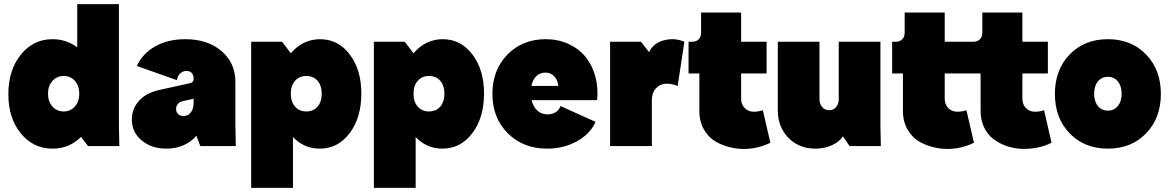

<svg xmlns="http://www.w3.org/2000/svg" viewBox="-20 -700 5602 920"><path d="M231.9 12.2Q139.2 12.2 79.6 -61Q20 -134.3 20 -248Q20 -363.8 79.6 -438Q139.2 -512.2 231.9 -512.2Q297.9 -512.2 350.1 -473.1V-680.2H549.8V-100.1L551.8 0H401.9L368.2 -43.9Q312 12.2 231.9 12.2ZM285.2 -166Q317.9 -166 338.9 -189.7Q359.9 -213.4 359.9 -251Q359.9 -288.6 338.9 -312.3Q317.9 -335.9 285.2 -335.9Q252 -335.9 231 -312Q210 -288.1 210 -251Q210 -213.9 231 -189.9Q252 -166 285.2 -166Z M777.8 12.2Q705.6 12.2 658.7 -27.1Q611.8 -66.4 611.8 -127.9Q611.8 -179.2 646 -216.8Q680.2 -254.4 739.7 -268.1L891.6 -301.8Q907.7 -305.2 907.7 -321.8Q907.7 -340.3 898.9 -350.1Q890.1 -359.9 874 -359.9Q856 -359.9 843.3 -347.9Q830.6 -335.9 827.6 -315.9L635.7 -383.8Q662.6 -443.4 723.6 -477.8Q784.7 -512.2 867.7 -512.2Q975.1 -512.2 1041.5 -455.3Q1107.9 -398.4 1107.9 -308.1V-100.1L1109.9 0H939.9L920.9 -49.8Q897.5 -21 860.1 -4.4Q822.8 12.2 777.8 12.2ZM823.7 -178.2Q823.7 -162.6 833.5 -153.3Q843.3 -144 859.9 -144Q881.3 -144 894.5 -161.4Q907.7 -178.7 907.7 -208V-227.1Q906.2 -226.6 895.5 -223.9Q884.8 -221.2 877.9 -220.2L857.9 -215.8Q842.3 -212.9 833 -202.6Q823.7 -192.4 823.7 -178.2Z M1511.7 12.2Q1437.5 12.2 1383.8 -43V200.2H1183.6V-500H1331.5L1373.5 -444.8Q1431.6 -512.2 1513.7 -512.2Q1600.1 -512.2 1655.8 -439Q1711.4 -365.7 1711.4 -252Q1711.4 -136.2 1655.5 -62Q1599.6 12.2 1511.7 12.2ZM1393.8 -189.2Q1414.1 -166 1447.8 -166Q1481.4 -166 1501.5 -189Q1521.5 -211.9 1521.5 -251Q1521.5 -290 1501.5 -313Q1481.4 -335.9 1447.8 -335.9Q1414.1 -335.9 1393.8 -312.7Q1373.5 -289.6 1373.5 -251Q1373.5 -212.4 1393.8 -189.2Z M2099.6 12.2Q2025.4 12.2 1971.7 -43V200.2H1771.5V-500H1919.4L1961.4 -444.8Q2019.5 -512.2 2101.6 -512.2Q2188 -512.2 2243.7 -439Q2299.3 -365.7 2299.3 -252Q2299.3 -136.2 2243.4 -62Q2187.5 12.2 2099.6 12.2ZM1981.7 -189.2Q2002 -166 2035.6 -166Q2069.3 -166 2089.4 -189Q2109.4 -211.9 2109.4 -251Q2109.4 -290 2089.4 -313Q2069.3 -335.9 2035.6 -335.9Q2002 -335.9 1981.7 -312.7Q1961.4 -289.6 1961.4 -251Q1961.4 -212.4 1981.7 -189.2Z M2601.6 12.2Q2486.8 12.2 2413.1 -61.5Q2339.4 -135.3 2339.4 -250Q2339.4 -364.7 2411.4 -438.5Q2483.4 -512.2 2595.2 -512.2Q2654.8 -512.2 2704.1 -489.5Q2753.4 -466.8 2785.4 -427.7Q2817.4 -388.7 2832.3 -335Q2847.2 -281.2 2841.3 -220.2H2527.3Q2534.7 -188.5 2554.7 -170.2Q2574.7 -151.9 2603.5 -151.9Q2626.5 -151.9 2643.3 -162.8Q2660.2 -173.8 2665.5 -191.9L2833.5 -116.2Q2809.1 -59.1 2745.1 -23.4Q2681.2 12.2 2601.6 12.2ZM2526.4 -288.1H2655.3Q2652.3 -317.4 2635.5 -334.7Q2618.7 -352.1 2593.3 -352.1Q2567.9 -352.1 2550 -335.2Q2532.2 -318.4 2526.4 -288.1Z M2903.3 0V-500H3051.3L3090.3 -450.2Q3109.9 -492.7 3160.2 -506.6Q3210.4 -520.5 3259.3 -500L3227.1 -288.1Q3195.8 -300.8 3168.5 -298.8Q3141.1 -296.9 3122.3 -275.9Q3103.5 -254.9 3103.5 -220.2V0Z M3671.4 -16.1Q3634.3 2.9 3588.6 10.3Q3543 17.6 3497.8 9.8Q3452.6 2 3415.3 -18.1Q3377.9 -38.1 3354.5 -77.1Q3331.1 -116.2 3331.1 -168V-348.1H3279.3V-500H3297.4Q3316.4 -500 3327.9 -512Q3339.4 -523.9 3339.4 -543.9V-640.1H3531.2V-500H3653.3V-348.1H3531.2V-228Q3531.2 -200.7 3546.6 -183.8Q3562 -167 3585.2 -165Q3608.4 -163.1 3635.3 -171.9Z M3886.7 12.2Q3808.1 12.2 3757.6 -39.8Q3707 -91.8 3707 -171.9V-500H3906.7V-224.1Q3906.7 -201.7 3919.9 -186.8Q3933.1 -171.9 3953.1 -171.9Q3973.1 -171.9 3986.1 -186.8Q3999 -201.7 3999 -224.1V-500H4198.7V-100.1L4200.7 0H4050.8L4019 -46.9Q4002.9 -21 3967 -4.4Q3931.2 12.2 3886.7 12.2Z M4647 -16.1Q4609.9 2.9 4564.2 10.3Q4518.6 17.6 4473.4 9.8Q4428.2 2 4390.9 -18.1Q4353.5 -38.1 4330.1 -77.1Q4306.6 -116.2 4306.6 -168V-348.1H4254.9V-500H4272.9Q4292 -500 4303.5 -512Q4314.9 -523.9 4314.9 -543.9V-640.1H4506.8V-500H4644.5Q4663.6 -500 4675.3 -512Q4687 -523.9 4687 -543.9V-640.1H4878.9V-500H5001V-348.1H4878.9V-228Q4878.9 -200.7 4894.3 -183.8Q4909.7 -167 4932.9 -165Q4956.1 -163.1 4982.9 -171.9L5018.6 -16.1Q4987.8 0 4950.4 7.3Q4913.1 14.6 4875.2 13.2Q4837.4 11.7 4802 -0.7Q4766.6 -13.2 4739.3 -34.2Q4711.9 -55.2 4695.3 -89.8Q4678.7 -124.5 4678.7 -168V-348.1H4506.8V-228Q4506.8 -200.7 4522.2 -183.8Q4537.6 -167 4560.8 -165Q4584 -163.1 4610.8 -171.9Z M5471.7 -61Q5400.9 12.2 5288.6 12.2Q5176.3 12.2 5105.5 -61Q5034.7 -134.3 5034.7 -250Q5034.7 -365.7 5105.5 -439Q5176.3 -512.2 5288.6 -512.2Q5400.9 -512.2 5471.7 -439Q5542.5 -365.7 5542.5 -250Q5542.5 -134.3 5471.7 -61ZM5240.7 -192.1Q5258.8 -169.9 5288.6 -169.9Q5318.4 -169.9 5336.4 -192.1Q5354.5 -214.4 5354.5 -251Q5354.5 -287.6 5336.4 -309.8Q5318.4 -332 5288.6 -332Q5258.8 -332 5240.7 -309.8Q5222.7 -287.6 5222.7 -251Q5222.7 -214.4 5240.7 -192.1Z"/></svg>

Font: Apfel Grotezk Satt
Style: Regular
Weight: 900
Designer: Luigi Gorlero
Foundry: © 2023, Luigi Gorlero & Collletttivo
Version: Version 2.000;Glyphs 3.2 (3217)